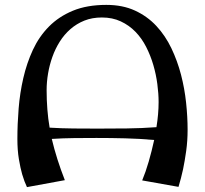

<svg xmlns="http://www.w3.org/2000/svg" viewBox="-20 -746 834 782"><path d="M413.1 -726.1Q479.5 -726.1 529.8 -702.9Q580.1 -679.7 616.7 -640.4Q653.3 -601.1 678 -549.6Q702.6 -498 717.3 -441.7Q731.9 -385.3 738 -327.4Q744.1 -269.5 744.1 -217.8Q744.1 -172.4 738.3 -130.9Q732.4 -89.4 725.6 -56.6Q717.3 -18.6 707 15.1L559.1 -11.2Q573.2 -44.9 585.7 -87.9Q598.1 -130.9 607.9 -175.8Q548.8 -181.2 490 -182.6Q431.2 -184.1 373 -184.1Q327.6 -184.1 282.2 -183.6Q236.8 -183.1 190.9 -180.2Q200.7 -138.7 213.9 -97.2Q227.1 -55.7 244.1 -12.2L89.8 16.1Q79.1 -6.3 70.3 -36.1Q63 -61.5 56.9 -97.9Q50.8 -134.3 50.8 -180.2Q50.8 -240.2 55.9 -304Q61 -367.7 75 -428.2Q88.9 -488.8 114 -543Q139.2 -597.2 179.4 -637.9Q219.7 -678.7 277.1 -702.4Q334.5 -726.1 413.1 -726.1ZM169.9 -378.9Q169.9 -338.4 172.9 -300.5Q175.8 -262.7 182.1 -226.1Q231 -223.1 279.5 -222.7Q328.1 -222.2 377.9 -222.2Q437 -222.2 496.8 -222.9Q556.6 -223.6 617.2 -228Q626 -282.2 626 -330.1Q626 -364.7 620.8 -403.8Q615.7 -442.9 604.5 -481.2Q593.3 -519.5 575.4 -554.7Q557.6 -589.8 531.7 -616.5Q505.9 -643.1 471.9 -658.9Q438 -674.8 395 -674.8Q355.5 -674.8 323.7 -662.1Q292 -649.4 266.8 -627.4Q241.7 -605.5 223.4 -576.4Q205.1 -547.4 193.4 -514.4Q181.6 -481.4 175.8 -446.8Q169.9 -412.1 169.9 -378.9Z"/></svg>

Font: Original Surfer
Style: Regular
Weight: 400
Designer: Astigmatic (AOETI)
Foundry: Astigmatic (AOETI)
Version: Version 1.001